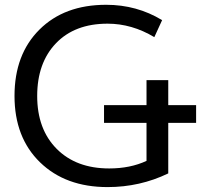

<svg xmlns="http://www.w3.org/2000/svg" viewBox="-20 -762 862 794"><path d="M410.2 -253.9V-327.1H585.9V-430.7H675.8V-327.1H791V-253.9H675.8V-44.9Q558.6 11.7 424.8 11.7Q251 11.7 145.5 -90.8Q40 -193.4 40 -365.2Q40 -537.1 143.1 -639.6Q246.1 -742.2 418.9 -742.2Q545.9 -742.2 650.4 -678.7L618.2 -608.4Q525.4 -664.1 424.8 -664.1Q289.1 -664.1 211.4 -583Q133.8 -502 133.8 -365.2Q133.8 -227.5 214.4 -146.5Q294.9 -65.4 431.6 -65.4Q518.6 -65.4 585.9 -96.7V-253.9Z"/></svg>

Font: Nasu
Style: Regular
Weight: 400
Designer: Ryoko NISHIZUKA (kana &amp; ideographs); Paul D. Hunt (Latin, Greek &amp; Cyrillic); Wenlong ZHANG (bopomofo); Sandoll C
Version: Version 2014.1215